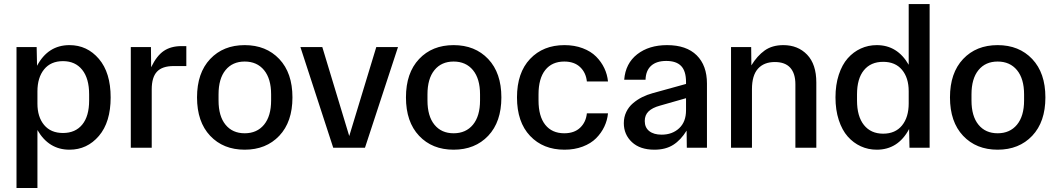

<svg xmlns="http://www.w3.org/2000/svg" viewBox="-20 -734 5253 954"><path d="M62 200.2V-500H162.1L164.1 -407.2Q218.8 -509.8 325.2 -509.8Q413.1 -509.8 471.4 -441.4Q529.8 -373 529.8 -250Q529.8 -127 471.4 -58.6Q413.1 9.8 325.2 9.8Q222.2 9.8 166 -87.9V200.2ZM166 -219.2Q166 -152.8 199.2 -113Q232.4 -73.2 293 -73.2Q354.5 -73.2 388.7 -115Q422.9 -156.7 422.9 -234.9V-265.1Q422.9 -344.2 388.4 -387.2Q354 -430.2 293 -430.2Q232.4 -430.2 199.2 -389.4Q166 -348.6 166 -279.8Z M629.9 0V-500H730L731 -399.9Q758.8 -457.5 794.2 -481.2Q829.6 -504.9 881.8 -504.9H905.8V-405.8H842.8Q786.1 -405.8 760 -377.9Q733.9 -350.1 733.9 -290V0Z M1367.7 -59.3Q1302.2 9.8 1195.8 9.8Q1089.4 9.8 1024.2 -59.3Q959 -128.4 959 -250Q959 -371.6 1024.2 -440.7Q1089.4 -509.8 1195.8 -509.8Q1302.2 -509.8 1367.7 -440.7Q1433.1 -371.6 1433.1 -250Q1433.1 -128.4 1367.7 -59.3ZM1065.9 -234.9Q1065.9 -156.7 1100.6 -114.3Q1135.3 -71.8 1195.8 -71.8Q1256.8 -71.8 1292 -114.5Q1327.1 -157.2 1327.1 -234.9V-265.1Q1327.1 -342.8 1292 -385.5Q1256.8 -428.2 1195.8 -428.2Q1135.3 -428.2 1100.6 -385.7Q1065.9 -343.3 1065.9 -265.1Z M1635.7 0 1472.7 -500H1581.5L1715.3 -58.1L1849.6 -500H1957.5L1793.5 0Z M2405.8 -59.3Q2340.3 9.8 2233.9 9.8Q2127.4 9.8 2062.3 -59.3Q1997.1 -128.4 1997.1 -250Q1997.1 -371.6 2062.3 -440.7Q2127.4 -509.8 2233.9 -509.8Q2340.3 -509.8 2405.8 -440.7Q2471.2 -371.6 2471.2 -250Q2471.2 -128.4 2405.8 -59.3ZM2104 -234.9Q2104 -156.7 2138.7 -114.3Q2173.3 -71.8 2233.9 -71.8Q2294.9 -71.8 2330.1 -114.5Q2365.2 -157.2 2365.2 -234.9V-265.1Q2365.2 -342.8 2330.1 -385.5Q2294.9 -428.2 2233.9 -428.2Q2173.3 -428.2 2138.7 -385.7Q2104 -343.3 2104 -265.1Z M2784.7 9.8Q2678.7 9.8 2613.8 -58.8Q2548.8 -127.4 2548.8 -250Q2548.8 -372.6 2613.8 -441.2Q2678.7 -509.8 2784.7 -509.8Q2834.5 -509.8 2875.2 -494.4Q2916 -479 2941.9 -452.9Q2967.8 -426.8 2982.7 -395.3Q2997.6 -363.8 3001 -329.1H2896Q2891.6 -373 2862.5 -400.6Q2833.5 -428.2 2783.7 -428.2Q2722.7 -428.2 2689.2 -386Q2655.8 -343.8 2655.8 -265.1V-234.9Q2655.8 -156.2 2689.2 -114Q2722.7 -71.8 2783.7 -71.8Q2833.5 -71.8 2862.5 -99.4Q2891.6 -127 2896 -170.9H3001Q2997.6 -136.2 2982.7 -104.7Q2967.8 -73.2 2941.9 -47.1Q2916 -21 2875.2 -5.6Q2834.5 9.8 2784.7 9.8Z M3231.4 9.8Q3160.2 9.8 3119.9 -27.8Q3079.6 -65.4 3079.6 -122.1Q3079.6 -152.3 3091.8 -177.7Q3104 -203.1 3125 -220.9Q3146 -238.8 3170.2 -251Q3194.3 -263.2 3222.7 -271L3388.7 -316.9V-326.2Q3388.7 -380.9 3364.5 -406Q3340.3 -431.2 3290.5 -431.2Q3242.2 -431.2 3215.6 -407.5Q3189 -383.8 3187.5 -337.9H3081.5Q3087.9 -418.9 3146.2 -464.4Q3204.6 -509.8 3294.4 -509.8Q3390.6 -509.8 3441.7 -459.2Q3492.7 -408.7 3492.7 -318.8V0H3392.6L3391.6 -85Q3362.8 -38.1 3325 -14.2Q3287.1 9.8 3231.4 9.8ZM3183.6 -132.8Q3183.6 -100.1 3206.1 -82.5Q3228.5 -64.9 3267.6 -64.9Q3320.3 -64.9 3354.5 -96.7Q3388.7 -128.4 3388.7 -186V-246.1L3258.8 -209Q3221.2 -198.7 3202.4 -180.4Q3183.6 -162.1 3183.6 -132.8Z M3612.3 0V-500H3712.4L3713.4 -409.2Q3742.2 -456.5 3779.5 -483.2Q3816.9 -509.8 3872.1 -509.8Q3944.8 -509.8 3990.5 -462.2Q4036.1 -414.6 4036.1 -324.2V0H3932.1V-314.9Q3932.1 -369.1 3906.5 -397.5Q3880.9 -425.8 3830.1 -425.8Q3775.9 -425.8 3746.1 -392.6Q3716.3 -359.4 3716.3 -291V0Z M4336.4 9.8Q4293.9 9.8 4257.1 -7.1Q4220.2 -23.9 4192.1 -55.7Q4164.1 -87.4 4147.7 -137.5Q4131.3 -187.5 4131.3 -250Q4131.3 -312.5 4147.7 -362.5Q4164.1 -412.6 4192.1 -444.3Q4220.2 -476.1 4257.1 -492.9Q4293.9 -509.8 4336.4 -509.8Q4439 -509.8 4495.1 -412.1V-713.9H4599.1V0H4499L4497.1 -92.8Q4442.4 9.8 4336.4 9.8ZM4238.3 -234.9Q4238.3 -155.8 4272.7 -112.8Q4307.1 -69.8 4368.2 -69.8Q4428.7 -69.8 4461.9 -110.6Q4495.1 -151.4 4495.1 -220.2V-280.8Q4495.1 -347.2 4461.9 -387Q4428.7 -426.8 4368.2 -426.8Q4306.6 -426.8 4272.5 -385Q4238.3 -343.3 4238.3 -265.1Z M5108.9 -59.3Q5043.5 9.8 4937 9.8Q4830.6 9.8 4765.4 -59.3Q4700.2 -128.4 4700.2 -250Q4700.2 -371.6 4765.4 -440.7Q4830.6 -509.8 4937 -509.8Q5043.5 -509.8 5108.9 -440.7Q5174.3 -371.6 5174.3 -250Q5174.3 -128.4 5108.9 -59.3ZM4807.1 -234.9Q4807.1 -156.7 4841.8 -114.3Q4876.5 -71.8 4937 -71.8Q4998 -71.8 5033.2 -114.5Q5068.4 -157.2 5068.4 -234.9V-265.1Q5068.4 -342.8 5033.2 -385.5Q4998 -428.2 4937 -428.2Q4876.5 -428.2 4841.8 -385.7Q4807.1 -343.3 4807.1 -265.1Z"/></svg>

Font: TASA Orbiter Deck Medium
Style: Regular
Weight: 500
Designer: Weizhong Zhang
Version: Version 1.000;Glyphs 3.1.2 (3151)